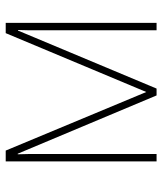

<svg xmlns="http://www.w3.org/2000/svg" viewBox="32 -600 568 672"><g transform="rotate(-90 316.0 -264.0)"><path d="M572 -528V0H546V-406Q546 -427 546 -445Q546 -463 547 -485H545L342 0H318L114 -486H112Q113 -464 113 -445.5Q113 -427 113 -403V0H87V-528H125L330 -36L536 -528Z"/></g></svg>

Font: Noto Sans Thin
Style: Regular
Weight: 100
Designer: Monotype Design Team
Foundry: Monotype Imaging Inc.
Version: Version 2.007